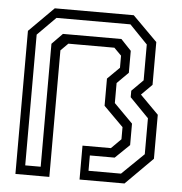

<svg xmlns="http://www.w3.org/2000/svg" viewBox="-51 -749 755 798"><g transform="rotate(5 326.5 -350.0)"><path d="M42.5 0V-597L145.5 -700H475L578 -597V-418.5L533.5 -374L610.5 -296.5V-113L497.5 0H310V-141.5H428.5L469 -182V-232.5L387 -314.5V-428L437 -477.5V-528L406.5 -558.5H214.5L184 -528V0ZM80 -39H144.5V-552L188.5 -597H432.5L475.5 -551.5V-460L428.5 -413V-329.5L507 -250.5V-161L447.5 -103.5H344V-39.5H479.5L571 -128.5V-278.5L492 -359.5V-386.5L539.5 -434V-583.5L464.5 -661H156L80 -584.5Z"/></g></svg>

Font: Tourney
Style: Regular
Weight: 400
Designer: Tyler Finck
Foundry: Etcetera Type Co
Version: Version 1.015